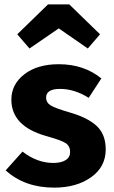

<svg xmlns="http://www.w3.org/2000/svg" viewBox="-20 -842 520 879"><path d="M115 -620 59 -685 200 -822H297L438 -685L382 -620L249 -712ZM249 -548Q364 -548 444 -483L386 -394Q321 -435 255 -435Q191 -435 191 -395Q191 -373 211 -360Q231 -347 300 -327Q383 -303 423.5 -264.5Q464 -226 464 -158Q464 -78 397 -30.5Q330 17 228 17Q93 17 6 -62L83 -148Q150 -96 224 -96Q260 -96 280.5 -109Q301 -122 301 -146Q301 -173 281 -186.5Q261 -200 189 -220Q32 -265 32 -386Q32 -456 91.5 -502Q151 -548 249 -548Z"/></svg>

Font: FiraGO
Style: Bold
Weight: 700
Designer: bBox Type
Foundry: bBox Type GmbH
Version: Version 1.001;PS 001.001;hotconv 1.0.88;makeotf.lib2.5.64775